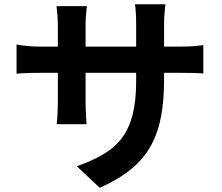

<svg xmlns="http://www.w3.org/2000/svg" viewBox="-20 -816 1040 899"><path d="M748.2 -441.9Q748.2 -348.9 734.6 -273.4Q721 -198 687.9 -136.4Q654.8 -74.9 596.1 -25.9Q537.3 23.2 447 63.3L339.6 -37.6Q412.2 -63 464.8 -94.2Q517.4 -125.3 551.2 -170.5Q584.9 -215.6 601.2 -280.2Q617.5 -344.8 617.5 -437V-703Q617.5 -733.6 615.9 -757.3Q614.3 -781.1 612 -795.9H754.5Q752.9 -781.1 750.6 -757.3Q748.2 -733.6 748.2 -703ZM386.8 -787.2Q385.3 -773.2 383 -749.8Q380.7 -726.3 380.7 -696.5V-339.3Q380.7 -317.5 381.7 -296.7Q382.7 -276 383.6 -260.3Q384.5 -244.5 385.3 -234.4H245.3Q246.9 -244.5 247.9 -260.2Q248.9 -275.8 249.9 -296.5Q250.9 -317.2 250.9 -339.3V-697.1Q250.9 -719 249.2 -741.8Q247.5 -764.5 244.7 -787.2ZM57.5 -607.3Q66.9 -605.7 82.7 -603.6Q98.6 -601.4 119.9 -599.6Q141.1 -597.8 165.9 -597.8H821.6Q861.9 -597.8 886.8 -599.8Q911.8 -601.8 932.1 -604.9V-472Q915.7 -473.6 888.8 -474.3Q861.9 -475 822.4 -475H165.9Q140.9 -475 120.5 -474.4Q100.2 -473.8 84.7 -472.9Q69.2 -472 57.5 -471.2Z"/></svg>

Font: Noto Sans HK Thin
Style: Regular
Weight: 100
Designer: Ryoko NISHIZUKA 西塚涼子 (kana, bopomofo & ideographs); Paul D. Hunt (Latin, Greek & Cyrillic); Sandoll Communications 산돌커뮤니
Foundry: Adobe
Version: Version 2.004-H2;hotconv 1.0.118;makeotfexe 2.5.65603